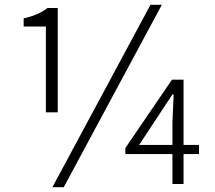

<svg xmlns="http://www.w3.org/2000/svg" viewBox="-20 -762 891 795"><path d="M219 -297H170V-652H78V-686Q138 -699 177 -729H219ZM603 -742H650L244 13H197ZM556 -162H694V-255L699 -371H694L634 -280ZM804 -162V-124H740V0H694V-124H499V-149L692 -432H740V-162Z"/></svg>

Font: Noto Sans Korean Light
Style: Regular
Weight: 300
Designer: Ryoko NISHIZUKA  (kana & ideographs); Paul D. Hunt (Latin, Greek & Cyrillic); Wenlong ZHANG  (bopomofo); Sandoll Communi
Foundry: Adobe Systems Incorporated
Version: Version 1.000;PS 1;hotconv 1.0.78;makeotf.lib2.5.61930